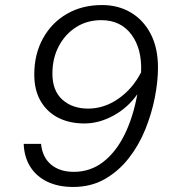

<svg xmlns="http://www.w3.org/2000/svg" viewBox="-20 -730 690 762"><path d="M315 -240Q256 -240 211.5 -262.5Q167 -285 141.5 -328.5Q116 -372 116 -434Q116 -515 150.5 -577.5Q185 -640 245.5 -675Q306 -710 385 -710Q449 -710 499 -680.5Q549 -651 578 -595.5Q607 -540 607 -461Q607 -407 594.5 -343Q582 -279 556.5 -216Q531 -153 490.5 -101.5Q450 -50 395.5 -19Q341 12 270 12Q211 12 167.5 -9Q124 -30 100 -68.5Q76 -107 74 -159H143Q148 -106 182.5 -77Q217 -48 273 -48Q338 -48 388.5 -86.5Q439 -125 473.5 -194Q508 -263 525 -356Q487 -302 430 -271Q373 -240 315 -240ZM382 -650Q326 -650 282.5 -622.5Q239 -595 213.5 -547Q188 -499 188 -438Q188 -370 227.5 -334.5Q267 -299 330 -299Q393 -299 449.5 -338Q506 -377 540 -443Q544 -536 501.5 -593Q459 -650 382 -650Z"/></svg>

Font: Azeret Mono Thin ExtraLight
Style: Italic
Weight: 250
Italic angle: -12°
Version: Version 1.002